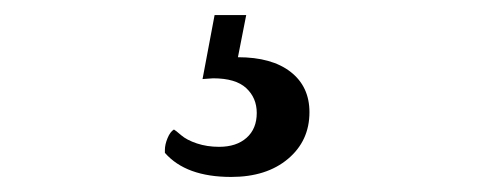

<svg xmlns="http://www.w3.org/2000/svg" viewBox="-20 -28 640 255"><path d="M296 48Q341 48 366 67.5Q391 87 391 121Q391 159 362.5 183Q334 207 287 207Q227 207 199 175V171Q199 164 202.5 155.5Q206 147 211 144Q213 145 220.5 151.5Q228 158 241.5 162.5Q255 167 271 167Q294 167 307.5 155Q321 143 321 122Q321 102 307 89Q293 76 263 76L249 77L265 -8H307Z"/></svg>

Font: Arima Madurai
Style: Regular
Weight: 400
Designer: Joana Correia and Natanael Gama
Foundry: NDISCOVER
Version: Version 1.019